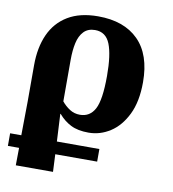

<svg xmlns="http://www.w3.org/2000/svg" viewBox="-89 -625 837 930"><g transform="rotate(10 329.5 -160.0)"><path d="M-3 144V82H52L54 -84V-263Q54 -350 83 -414.5Q112 -479 171 -514.5Q230 -550 319 -550Q447 -550 517.5 -479.5Q588 -409 588 -273Q588 -178 557 -114.5Q526 -51 476.5 -19Q427 13 370 13Q317 13 282.5 -4.5Q248 -22 222 -53H220L227 82H436V144H230L234 230H51L52 144ZM314 -65Q363 -65 387 -110Q411 -155 411 -273Q411 -377 390 -429.5Q369 -482 316 -482Q281 -482 260.5 -460.5Q240 -439 232 -402.5Q224 -366 224 -319V-115Q241 -94 263.5 -79.5Q286 -65 314 -65Z"/></g></svg>

Font: Noto Serif ExtraBold
Style: Regular
Weight: 800
Designer: Monotype Design Team
Foundry: Monotype Imaging Inc.
Version: Version 2.014